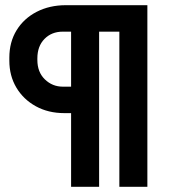

<svg xmlns="http://www.w3.org/2000/svg" viewBox="-20 -720 654 740"><path d="M254 0V-284H228Q166 -284 118 -310.5Q70 -337 43 -382.5Q16 -428 16 -486V-498Q16 -558 44 -603.5Q72 -649 121.5 -674.5Q171 -700 234 -700H548V0H440V-598H362V0ZM222 -386H254V-598H222Q179 -598 151.5 -570Q124 -542 124 -495V-489Q124 -442 153 -414Q182 -386 222 -386Z"/></svg>

Font: Space Grotesk
Style: Bold
Weight: 700
Designer: Florian Karsten
Foundry: Florian Karsten
Version: Version 2.000